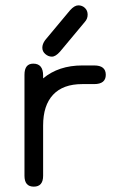

<svg xmlns="http://www.w3.org/2000/svg" viewBox="-20 -697 436 724"><path d="M206.1 -502Q189.5 -483.4 175.8 -483.4Q162.1 -483.4 150.9 -493.2Q139.6 -502.9 139.6 -517.1Q139.6 -531.2 150.4 -545.9L244.1 -658.2Q260.7 -676.8 275.4 -676.8Q290 -676.8 300.3 -667Q310.5 -657.2 310.5 -641.6Q310.5 -626 299.8 -614.3ZM290 -379.9Q217.8 -379.9 180.2 -339.8Q142.6 -299.8 142.6 -223.6V-34.2Q142.6 6.8 107.4 6.8Q72.3 6.8 72.3 -34.2V-415Q72.3 -457 105.5 -457Q142.6 -457 142.6 -412.1V-401.4Q201.2 -450.2 290 -450.2H335Q378.9 -450.2 378.9 -415Q378.9 -379.9 335 -379.9Z"/></svg>

Font: Jura
Style: DemiBold
Weight: 600
Version: Version 2.5